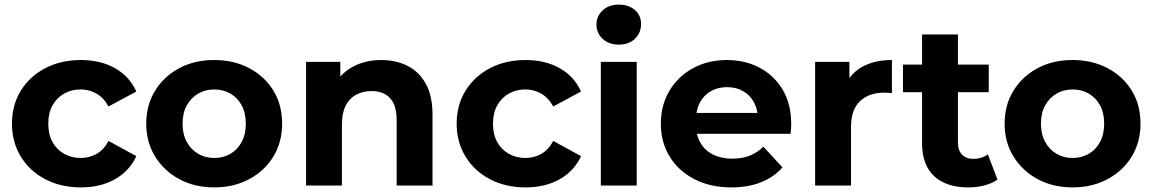

<svg xmlns="http://www.w3.org/2000/svg" viewBox="-20 -807 5012 835"><path d="M332 8Q245 8 177 -27.5Q109 -63 70.5 -126Q32 -189 32 -269Q32 -350 70.5 -412.5Q109 -475 177 -510.5Q245 -546 332 -546Q417 -546 480 -510.5Q543 -475 573 -409L452 -344Q431 -382 399.5 -400Q368 -418 331 -418Q291 -418 259 -400Q227 -382 208.5 -349Q190 -316 190 -269Q190 -222 208.5 -189Q227 -156 259 -138Q291 -120 331 -120Q368 -120 399.5 -137.5Q431 -155 452 -194L573 -128Q543 -63 480 -27.5Q417 8 332 8Z M912 8Q826 8 759.5 -28Q693 -64 654.5 -126.5Q616 -189 616 -269Q616 -350 654.5 -412.5Q693 -475 759.5 -510.5Q826 -546 912 -546Q997 -546 1064 -510.5Q1131 -475 1169 -413Q1207 -351 1207 -269Q1207 -189 1169 -126.5Q1131 -64 1064 -28Q997 8 912 8ZM912 -120Q951 -120 982 -138Q1013 -156 1031 -189.5Q1049 -223 1049 -269Q1049 -316 1031 -349Q1013 -382 982 -400Q951 -418 912 -418Q873 -418 842 -400Q811 -382 792.5 -349Q774 -316 774 -269Q774 -223 792.5 -189.5Q811 -156 842 -138Q873 -120 912 -120Z M1638 -546Q1702 -546 1752.5 -520.5Q1803 -495 1832 -442.5Q1861 -390 1861 -308V0H1705V-284Q1705 -349 1676.5 -380Q1648 -411 1596 -411Q1559 -411 1529.5 -395.5Q1500 -380 1483.5 -348Q1467 -316 1467 -266V0H1311V-538H1460V-389L1432 -434Q1461 -488 1515 -517Q1569 -546 1638 -546Z M2266 8Q2179 8 2111 -27.5Q2043 -63 2004.5 -126Q1966 -189 1966 -269Q1966 -350 2004.5 -412.5Q2043 -475 2111 -510.5Q2179 -546 2266 -546Q2351 -546 2414 -510.5Q2477 -475 2507 -409L2386 -344Q2365 -382 2333.5 -400Q2302 -418 2265 -418Q2225 -418 2193 -400Q2161 -382 2142.5 -349Q2124 -316 2124 -269Q2124 -222 2142.5 -189Q2161 -156 2193 -138Q2225 -120 2265 -120Q2302 -120 2333.5 -137.5Q2365 -155 2386 -194L2507 -128Q2477 -63 2414 -27.5Q2351 8 2266 8Z M2593 0V-538H2749V0ZM2671 -613Q2628 -613 2601 -638Q2574 -663 2574 -700Q2574 -737 2601 -762Q2628 -787 2671 -787Q2714 -787 2741 -763.5Q2768 -740 2768 -703Q2768 -664 2741.5 -638.5Q2715 -613 2671 -613Z M3161 8Q3069 8 2999.5 -28Q2930 -64 2892 -126.5Q2854 -189 2854 -269Q2854 -350 2891.5 -412.5Q2929 -475 2994 -510.5Q3059 -546 3141 -546Q3220 -546 3283.5 -512.5Q3347 -479 3384 -416.5Q3421 -354 3421 -267Q3421 -258 3420 -246.5Q3419 -235 3418 -225H2981V-316H3336L3276 -289Q3276 -331 3259 -362Q3242 -393 3212 -410.5Q3182 -428 3142 -428Q3102 -428 3071.5 -410.5Q3041 -393 3024 -361.5Q3007 -330 3007 -287V-263Q3007 -219 3026.5 -185.5Q3046 -152 3081.5 -134.5Q3117 -117 3165 -117Q3208 -117 3240.5 -130Q3273 -143 3300 -169L3383 -79Q3346 -37 3290 -14.5Q3234 8 3161 8Z M3525 0V-538H3674V-386L3653 -430Q3677 -487 3730 -516.5Q3783 -546 3859 -546V-402Q3849 -403 3841 -403.5Q3833 -404 3824 -404Q3760 -404 3720.5 -367.5Q3681 -331 3681 -254V0Z M4191 8Q4096 8 4043 -40.5Q3990 -89 3990 -185V-657H4146V-187Q4146 -153 4164 -134.5Q4182 -116 4213 -116Q4250 -116 4276 -136L4318 -26Q4294 -9 4260.5 -0.5Q4227 8 4191 8ZM3907 -406V-526H4280V-406Z M4645 8Q4559 8 4492.5 -28Q4426 -64 4387.5 -126.5Q4349 -189 4349 -269Q4349 -350 4387.5 -412.5Q4426 -475 4492.5 -510.5Q4559 -546 4645 -546Q4730 -546 4797 -510.5Q4864 -475 4902 -413Q4940 -351 4940 -269Q4940 -189 4902 -126.5Q4864 -64 4797 -28Q4730 8 4645 8ZM4645 -120Q4684 -120 4715 -138Q4746 -156 4764 -189.5Q4782 -223 4782 -269Q4782 -316 4764 -349Q4746 -382 4715 -400Q4684 -418 4645 -418Q4606 -418 4575 -400Q4544 -382 4525.5 -349Q4507 -316 4507 -269Q4507 -223 4525.5 -189.5Q4544 -156 4575 -138Q4606 -120 4645 -120Z"/></svg>

Font: MOST Montserrat
Style: Bold
Weight: 700
Designer: Julieta Ulanovsky
Foundry: Julieta Ulanovsky
Version: Version 8.000;March 11, 2024;FontCreator 15.0.0.2926 64-bit